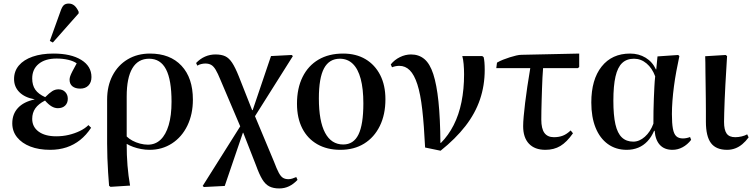

<svg xmlns="http://www.w3.org/2000/svg" viewBox="-20 -828 4227 1079"><path d="M262 14Q198 14 150.5 -4.5Q103 -23 76 -56.5Q49 -90 49 -135Q49 -187 81 -221.5Q113 -256 174 -269V-270Q119 -280 89 -310Q59 -340 59 -384Q59 -428 86 -460Q113 -492 163 -509.5Q213 -527 280 -527Q379 -527 436.5 -491.5Q494 -456 494 -395Q494 -365 477 -347.5Q460 -330 431 -330Q403 -330 387 -343Q371 -356 371 -380Q371 -389 374.5 -399.5Q378 -410 387 -427.5Q396 -445 411 -472Q393 -485 363 -492Q333 -499 298 -499Q234 -499 197.5 -469Q161 -439 161 -387Q161 -349 178.5 -324Q196 -299 234 -282Q258 -306 274 -316Q290 -326 309 -326Q332 -326 346.5 -311Q361 -296 361 -273Q361 -249 346 -234.5Q331 -220 305 -220Q287 -220 269.5 -230.5Q252 -241 233 -263Q196 -244 178.5 -219Q161 -194 161 -160Q161 -115 197 -88.5Q233 -62 296 -62Q333 -62 366.5 -70Q400 -78 429 -92Q458 -106 477 -125L492 -110Q465 -69 430.5 -41.5Q396 -14 354 0Q312 14 262 14ZM277 -589 260 -598 319 -762Q328 -789 338 -798.5Q348 -808 366 -808Q384 -808 397.5 -797Q411 -786 422 -762V-753Z M601 222 593 216Q590 181 587.5 141Q585 101 583.5 59.5Q582 18 582 -21V-268Q582 -345 612.5 -403.5Q643 -462 697.5 -494.5Q752 -527 823 -527Q936 -527 1000 -458.5Q1064 -390 1064 -268Q1064 -186 1033 -122Q1002 -58 946.5 -22Q891 14 821 14Q797 14 773 9.5Q749 5 728.5 -2.5Q708 -10 693 -19H692Q692 12 693 42.5Q694 73 696.5 102Q699 131 702.5 159.5Q706 188 711 215ZM811 -15Q853 -15 882.5 -43Q912 -71 928 -125Q944 -179 944 -256Q944 -379 913 -438.5Q882 -498 818 -498Q756 -498 724 -444.5Q692 -391 692 -286V-61Q705 -48 724.5 -37.5Q744 -27 767 -21Q790 -15 811 -15Z M1549 231Q1516 231 1493.5 219.5Q1471 208 1454 180Q1437 152 1419 102L1347 -82H1345L1243 217L1126 223L1119 217L1330 -118L1219 -379Q1204 -416 1192 -436Q1180 -456 1166.5 -463.5Q1153 -471 1134 -471Q1123 -471 1110.5 -468Q1098 -465 1089 -459L1082 -474Q1105 -498 1132.5 -510Q1160 -522 1191 -522Q1224 -522 1245.5 -512Q1267 -502 1284.5 -475.5Q1302 -449 1322 -399L1397 -209H1400L1503 -513L1619 -519L1626 -513L1413 -175L1520 81Q1535 121 1546.5 142.5Q1558 164 1570.5 171.5Q1583 179 1601 179Q1611 179 1622.5 175.5Q1634 172 1645 167L1652 183Q1629 207 1604 219Q1579 231 1549 231Z M1893 14Q1818 14 1763 -17.5Q1708 -49 1678.5 -107Q1649 -165 1649 -245Q1649 -332 1680.5 -395.5Q1712 -459 1770 -493Q1828 -527 1908 -527Q1981 -527 2034 -495.5Q2087 -464 2116.5 -406.5Q2146 -349 2146 -270Q2146 -184 2114.5 -120Q2083 -56 2026.5 -21Q1970 14 1893 14ZM1909 -16Q1967 -16 1994.5 -72Q2022 -128 2022 -247Q2022 -329 2007 -385Q1992 -441 1962.5 -469.5Q1933 -498 1890 -498Q1830 -498 1801 -444Q1772 -390 1772 -275Q1772 -147 1807 -81.5Q1842 -16 1909 -16Z M2456 19 2369 1Q2363 -124 2353 -212Q2343 -300 2325.5 -354Q2308 -408 2283 -433Q2258 -458 2224 -458Q2204 -458 2183 -450L2176 -466Q2197 -492 2227.5 -507Q2258 -522 2290 -522Q2334 -522 2365 -496Q2396 -470 2415 -411.5Q2434 -353 2444 -258Q2454 -163 2455 -25H2458Q2500 -67 2529.5 -125Q2559 -183 2573.5 -255Q2588 -327 2588 -410Q2588 -440 2585.5 -468Q2583 -496 2578 -513H2690L2698 -507Q2701 -495 2702.5 -477Q2704 -459 2704 -435Q2704 -348 2677.5 -269.5Q2651 -191 2595.5 -119.5Q2540 -48 2456 19Z M3045 14Q2985 14 2952.5 -20.5Q2920 -55 2920 -119Q2920 -141 2923 -174Q2926 -207 2931 -249.5Q2936 -292 2943.5 -341.5Q2951 -391 2960 -445H2769L2773 -476Q2788 -485 2807 -492.5Q2826 -500 2845 -506Q2864 -512 2881 -516Q2898 -520 2911 -520L3235 -527V-451L3227 -445H3032Q3030 -421 3028.5 -391.5Q3027 -362 3026 -330Q3025 -298 3024 -266Q3023 -234 3022.5 -205.5Q3022 -177 3022 -156Q3022 -105 3039.5 -81Q3057 -57 3093 -57Q3121 -57 3143 -65.5Q3165 -74 3187 -95L3200 -79Q3165 -29 3129 -7.5Q3093 14 3045 14Z M3502 14Q3441 14 3396 -18.5Q3351 -51 3327 -110.5Q3303 -170 3303 -252Q3303 -381 3361 -454Q3419 -527 3521 -527Q3570 -527 3608.5 -503.5Q3647 -480 3666 -438H3668L3675 -511L3791 -519L3798 -513Q3789 -471 3781 -428Q3773 -385 3767.5 -343Q3762 -301 3759 -261.5Q3756 -222 3756 -187Q3756 -135 3761.5 -105Q3767 -75 3780.5 -62.5Q3794 -50 3818 -50Q3827 -50 3837.5 -52Q3848 -54 3858 -58L3864 -42Q3843 -15 3816 -0.5Q3789 14 3759 14Q3714 14 3688.5 -13.5Q3663 -41 3659 -93H3656Q3641 -58 3618.5 -34Q3596 -10 3566.5 2Q3537 14 3502 14ZM3539 -32Q3573 -32 3604 -59.5Q3635 -87 3652 -133Q3652 -168 3652.5 -204Q3653 -240 3654.5 -274.5Q3656 -309 3657.5 -340.5Q3659 -372 3662 -399Q3645 -445 3613.5 -471.5Q3582 -498 3543 -498Q3502 -498 3476.5 -474Q3451 -450 3439 -398Q3427 -346 3427 -262Q3427 -180 3438.5 -129.5Q3450 -79 3475 -55.5Q3500 -32 3539 -32Z M4066 14Q4004 14 3975.5 -24Q3947 -62 3947 -144Q3947 -169 3947 -202.5Q3947 -236 3946.5 -273.5Q3946 -311 3945.5 -348.5Q3945 -386 3944.5 -418.5Q3944 -451 3944 -475.5Q3944 -500 3943 -512L4058 -519L4066 -513Q4064 -478 4061.5 -436.5Q4059 -395 4056.5 -351.5Q4054 -308 4052.5 -267.5Q4051 -227 4050 -194.5Q4049 -162 4049 -143Q4049 -98 4063.5 -77.5Q4078 -57 4112 -57Q4130 -57 4148.5 -61.5Q4167 -66 4179 -73L4187 -56Q4171 -34 4152 -18Q4133 -2 4111.5 6Q4090 14 4066 14Z"/></svg>

Font: Literata 60pt Medium
Style: Regular
Weight: 500
Designer: Latin by Veronika Burian and Jose Scaglione. Greek by Irene Vlachou. Cyrillic by Vera Evstafieva.
Foundry: TypeTogether
Version: Version 3.103;gftools[0.9.29]